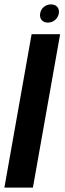

<svg xmlns="http://www.w3.org/2000/svg" viewBox="-37 -855 294 875"><path d="M237 -699 113 0H-17L107 -699ZM146 -794Q149 -812 163 -823.5Q177 -835 195 -835Q214 -835 224 -823.5Q234 -812 231 -794Q228 -776 214 -764Q200 -752 181 -752Q163 -752 153 -763.5Q143 -775 146 -794Z"/></svg>

Font: Moniqa Black Ita Display
Style: Italic
Weight: 900
Italic angle: -10°
Designer: Rajesh Rajput
Foundry: Rajesh Rajput
Version: Version 1.000